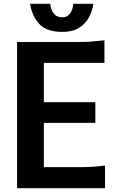

<svg xmlns="http://www.w3.org/2000/svg" viewBox="-20 -991 618 1011"><path d="M70 0V-770H401Q434 -770 463.8 -772.2Q493.5 -774.5 530 -779V-660H211V-453H482V-344H211V-111H405Q438 -111 466.5 -112.8Q495 -114.5 533 -119V0ZM308.5 -823Q226 -823 187.2 -864.5Q148.5 -906 138.5 -971H244.5Q247.5 -940.5 262.8 -920.2Q278 -900 308.5 -900Q335 -900 349 -920.2Q363 -940.5 366.5 -971H471.5Q466 -932.5 447.8 -898.8Q429.5 -865 395.5 -844Q361.5 -823 308.5 -823Z"/></svg>

Font: Junction
Style: Bold
Weight: 700
Designer: Caroline Hadilaksono
Foundry: Caroline Hadilaksono, Tyler Finck, The League of Moveable Type
Version: Version 2.000; ttfautohint (v1.8.3)